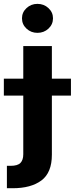

<svg xmlns="http://www.w3.org/2000/svg" viewBox="-95 -789 394 1013"><path d="M27.8 -545.9H178.7V27.3Q178.7 122.1 123.5 163.1Q68.4 204.1 -27.8 204.1H-58.6V85.9H-39.1Q-2 85.9 12.9 70.6Q27.8 55.2 27.8 24.9ZM-74.7 -284.7V-374H279.3V-284.7ZM102.5 -615.7Q68.8 -615.7 44.9 -637.9Q21 -660.2 21 -692.4Q21 -724.1 44.9 -746.3Q68.8 -768.6 102.5 -768.6Q136.7 -768.6 160.6 -746.3Q184.6 -724.1 184.6 -692.4Q184.6 -660.2 160.6 -637.9Q136.7 -615.7 102.5 -615.7Z"/></svg>

Font: Inter Tight
Style: Bold
Weight: 700
Designer: Rasmus Andersson
Foundry: rsms
Version: Version 3.004; ttfautohint (v1.8.4.7-5d5b)